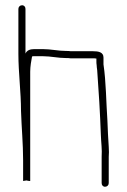

<svg xmlns="http://www.w3.org/2000/svg" viewBox="-20 -711 484 731"><path d="M50 -677V-506C50 -434 60 -360 60 -289C62 -225 68 -164 68 -101V-22L81 -24C85 -23 89 -22 93 -22H95V-438C95 -457 99 -481 102 -496C105 -497 107 -497 110 -497H143C173 -497 201 -490 231 -490C237 -490 243 -490 248 -489H334C337 -489 342 -489 347 -488V-478C347 -473 347 -468 348 -463C348 -458 349 -452 350 -444C356 -364 361 -281 364 -197C365 -168 369 -142 367 -114V-14C367 -6 372 0 380 0C388 0 394 -6 394 -14V-114C395 -125 395 -138 394 -152C392 -183 390 -218 389 -251C384 -323 384 -399 374 -466V-492C374 -513 354 -516 334 -516H249C244 -517 238 -517 232 -517C202 -517 174 -524 143 -524H110C94 -524 82 -519 77 -507V-677C77 -685 72 -691 64 -691C56 -691 50 -685 50 -677Z"/></svg>

Font: Electronic
Style: Lt
Weight: 300
Version: Version 1.011